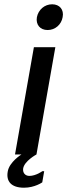

<svg xmlns="http://www.w3.org/2000/svg" viewBox="-20 -720 313 895"><path d="M138 -500 50 0H150L238 -500ZM272 -640C279 -675 258 -700 223 -700C188 -700 159 -675 152 -640C146 -605 167 -580 202 -580C237 -580 266 -605 272 -640ZM117 100C97 100 85 85 88 65C94 30 150 0 150 0H80C80 0 23 35 16 80C8 125 32 155 92 155C142 155 177 130 177 130L186 78H177C178 78 147 100 117 100Z"/></svg>

Font: Scada
Style: Italic
Weight: 400
Designer: Jovanny Lemonad
Foundry: Jovanny Lemonad
Version: Version 3.005